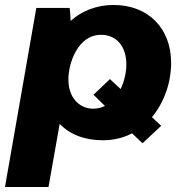

<svg xmlns="http://www.w3.org/2000/svg" viewBox="-42 -552 740 772"><path d="M531 24 606 -46 569 -81C618 -140 646 -219 646 -300C646 -438 554 -532 415 -532C344 -532 286 -507 242 -468C241 -489 240 -509 238 -520H104L-22 200H153L198 -54C238 -12 297 12 372 12C415 12 455 2 489 -16ZM332 -115C282 -115 233 -154 233 -233C233 -298 271 -412 364 -412C427 -412 466 -365 466 -293C466 -264 459 -227 443 -194L400 -234L334 -171L380 -126C366 -119 350 -115 332 -115Z"/></svg>

Font: Fixel Display 20240404 ExBold
Style: Italic
Weight: 800
Italic angle: -10°
Designer: AlfaBravo + MacPaw
Foundry: Kyrylo Tkachov, Marchela Mozhyna, Serhii Makarenko, Maria Weinstein, Zakhar Kryvoshyya
Version: Version 1.211;Glyphs 3.2 (3225)